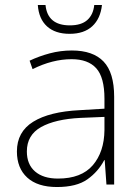

<svg xmlns="http://www.w3.org/2000/svg" viewBox="-20 -742 561 772"><path d="M269 -539Q354 -539 396.5 -494.5Q439 -450 439 -353V0H408L401 -98H399Q375 -52 331.5 -21Q288 10 209 10Q131 10 89.5 -28Q48 -66 48 -133Q48 -212 113.5 -252.5Q179 -293 300 -299L400 -305V-345Q400 -431 367 -467.5Q334 -504 268 -504Q191 -504 111 -464L99 -498Q137 -516 180 -527.5Q223 -539 269 -539ZM304 -268Q202 -263 145 -231Q88 -199 88 -133Q88 -81 121 -52.5Q154 -24 213 -24Q307 -24 353 -77.5Q399 -131 400 -219V-272ZM390 -722Q384 -667 351 -636.5Q318 -606 260 -606Q202 -606 169 -636Q136 -666 132 -722H163Q171 -640 261 -640Q307 -640 331 -661.5Q355 -683 359 -722Z"/></svg>

Font: Noto Sans Lao UI ExtLt
Style: Regular
Weight: 200
Designer: Monotype Design Team
Foundry: Monotype Imaging Inc.
Version: Version 2.000; ttfautohint (v1.8.4.7-5d5b)